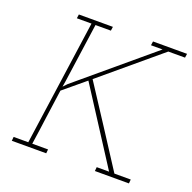

<svg xmlns="http://www.w3.org/2000/svg" viewBox="-124 -825 950 949"><g transform="rotate(20 351.0 -350.0)"><path d="M474 -21 472 0H651L653 -21H567Q502 -122 437 -222Q372 -322 306 -423L611 -679H699L702 -700H523L520 -679H581L199 -358L179 -337Q180 -345 181.5 -352Q183 -359 184 -367L228 -679H309L312 -700H133L130 -679H207L114 -21H37L35 0H216L218 -21H135Q146 -94 155.5 -167.5Q165 -241 176 -315L289 -409Q352 -312 414 -215Q476 -118 539 -21Z"/></g></svg>

Font: Josefin Slab ExtraLight
Style: Italic
Weight: 250
Italic angle: -12°
Designer: Santiago Orozco
Foundry: Typemade
Version: Version 2.100